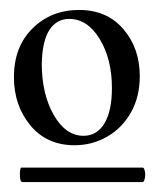

<svg xmlns="http://www.w3.org/2000/svg" viewBox="-20 -650 324 386"><path d="M8 -495Q8 -556 45.5 -593Q83 -630 139 -630Q195 -630 228 -591.5Q261 -553 261 -497Q261 -455 243 -423.5Q225 -392 195 -375Q165 -358 130 -358Q74 -358 41 -398Q8 -438 8 -495ZM205 -473Q205 -531 180.5 -571.5Q156 -612 119 -612Q94 -612 79.5 -590Q65 -568 64 -522Q64 -461 88 -419Q112 -377 148 -377Q175 -377 190 -402Q205 -427 205 -473ZM20 -299Q20 -313 23 -313H267Q269 -313 270.5 -308.5Q272 -304 272 -299Q272 -294 270.5 -289Q269 -284 267 -284H25Q20 -284 20 -299Z"/></svg>

Font: Cormorant Upright SemiBold
Style: Regular
Weight: 600
Designer: Christian Thalmann (Catharsis Fonts)
Foundry: Catharsis Fonts
Version: Version 3.302